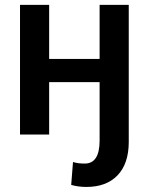

<svg xmlns="http://www.w3.org/2000/svg" viewBox="-20 -548 606 782"><path d="M180.2 -528.3H61.5V0H180.2V-213.4H385.7V24.4Q385.7 118.2 325.2 118.2Q296.4 118.2 277.3 111.8L270 205.1Q298.3 213.4 332 213.4Q413.1 213.4 458.5 166.3Q503.9 119.1 504.4 31.7V-528.3H385.7V-308.1H180.2Z"/></svg>

Font: FAU Chimera Medium
Style: Regular
Weight: 500
Version: Version 1.002;hotconv 1.0.117;makeotfexe 2.5.65602